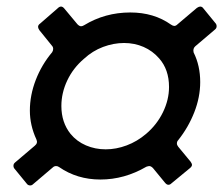

<svg xmlns="http://www.w3.org/2000/svg" viewBox="-20 -633 680 585"><path d="M81 -72Q77 -68 72 -68Q65 -68 61 -74L25 -118Q21 -122 21 -128Q21 -134 26 -138L86 -189Q96 -197 91 -208Q71 -251 71 -296Q71 -343 89 -389.5Q107 -436 139 -474Q142 -479 142 -484Q142 -490 138 -494L100 -541Q96 -547 96 -551Q96 -557 102 -561L156 -608Q161 -613 166 -613Q171 -613 176 -607L216 -559Q222 -553 227 -553Q231 -553 236 -556Q300 -595 377 -595Q449 -595 501 -558Q507 -554 511 -554Q516 -554 521 -559L580 -609Q586 -613 590 -613Q596 -613 600 -607L636 -563Q640 -559 640 -553Q640 -547 635 -543L575 -492Q567 -485 570 -473Q590 -433 590 -383Q590 -337 572 -291Q554 -245 523 -206Q519 -202 519 -196Q519 -191 523 -186L561 -140Q565 -134 565 -131Q565 -126 559 -121L502 -74Q498 -70 493 -70Q488 -70 483 -76L446 -121Q440 -127 435 -127Q432 -127 426 -125Q359 -86 286 -86Q215 -86 160 -124Q156 -127 151 -127Q145 -127 141 -123ZM425 -225Q458 -253 476.5 -291Q495 -329 495 -368Q495 -421 465 -455Q445 -478 417.5 -490Q390 -502 358 -502Q326 -502 294 -490Q262 -478 236 -454Q203 -426 185 -388Q167 -350 167 -310Q167 -260 195 -225Q214 -202 242 -190Q270 -178 302 -178Q334 -178 366 -190Q398 -202 425 -225Z"/></svg>

Font: Open Sauce Two SemiBold Italic
Style: Regular
Weight: 600
Italic angle: -10°
Designer: Alfredo Marco Pradil
Foundry: Creative Sauce Fz LLC
Version: Version 1.477